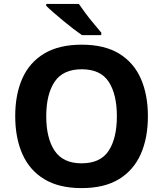

<svg xmlns="http://www.w3.org/2000/svg" viewBox="-20 -954 836 984"><path d="M738 -358Q738 -247 701.5 -164.5Q665 -82 590 -36Q515 10 398 10Q282 10 206.5 -36Q131 -82 94.5 -165Q58 -248 58 -359Q58 -470 94.5 -552Q131 -634 206.5 -679.5Q282 -725 399 -725Q515 -725 590 -679.5Q665 -634 701.5 -551.5Q738 -469 738 -358ZM217 -358Q217 -246 260 -181.5Q303 -117 398 -117Q495 -117 537 -181.5Q579 -246 579 -358Q579 -471 537 -535Q495 -599 399 -599Q303 -599 260 -535Q217 -471 217 -358ZM384 -934Q399 -912 419.5 -884.5Q440 -857 461.5 -831.5Q483 -806 499 -787V-774H400Q381 -787 355.5 -806.5Q330 -826 303.5 -848Q277 -870 254 -890Q231 -910 217 -924V-934Z"/></svg>

Font: Noto Sans Bengali UI
Style: Bold
Weight: 700
Designer: Jelle Bosma - Monotype Design Team
Foundry: Monotype Imaging Inc.
Version: Version 2.003; ttfautohint (v1.8.4.7-5d5b)